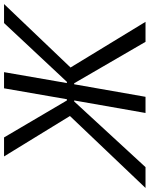

<svg xmlns="http://www.w3.org/2000/svg" viewBox="44 -825 740 950"><g transform="rotate(-90 414.0 -350.0)"><path d="M-41 0H62L387 -353H392L330 0H410L472 -353H477L682 0H781L555 -371L869 -700H775L484 -389H478L532 -700H452L398 -389H392L209 -700H115L315 -374Z"/></g></svg>

Font: Fixel Display 20240404
Style: Italic
Weight: 400
Italic angle: -10°
Designer: AlfaBravo + MacPaw
Foundry: Kyrylo Tkachov, Marchela Mozhyna, Serhii Makarenko, Maria Weinstein, Zakhar Kryvoshyya
Version: Version 1.211;Glyphs 3.2 (3225)